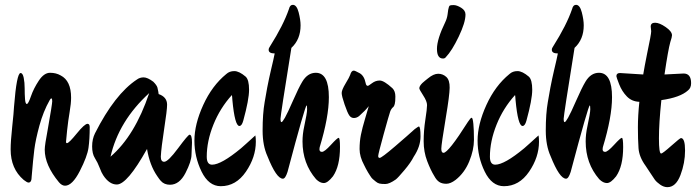

<svg xmlns="http://www.w3.org/2000/svg" viewBox="-20 -748 2878 794"><path d="M351 -222Q351 -173 346 -137Q341 -101 310 -40.5Q279 20 249 20Q236 20 224 6Q165 -65 165 -129Q165 -148 178 -216Q196 -318 196 -329.5Q196 -341 192.5 -341Q189 -341 185 -333Q159 -287 143 -228.5Q127 -170 122 -130Q117 -90 111 -18Q111 7 98 7Q92 7 78 -4Q24 -50 24 -130Q24 -164 30.5 -224Q37 -284 38 -307Q49 -446 65 -446Q74 -446 78 -426.5Q82 -407 82 -382.5Q82 -358 83.5 -338Q85 -318 91 -318Q97 -318 108 -350Q119 -382 140.5 -414.5Q162 -447 187 -447Q212 -447 231 -436Q274 -414 274 -344Q274 -320 268 -285Q262 -250 257.5 -208.5Q253 -167 253 -161.5Q253 -156 257 -156Q265 -156 297.5 -196Q330 -236 342 -236Q351 -236 351 -222Z M588 -132Q506 15 463 15Q432 15 407 -23Q400 -33 392 -54.5Q384 -76 372.5 -94Q361 -112 361 -142.5Q361 -173 373 -197Q455 -359 546 -419Q558 -428 574 -428Q590 -428 614 -410Q628 -396 631 -386Q636 -364 636 -359Q671 -347 671 -315Q671 -293 659 -215.5Q647 -138 645 -100Q645 -79 659 -79Q675 -79 716.5 -135Q758 -191 764 -191Q774 -191 774 -158L772 -109Q772 -81 747 -32.5Q722 16 683 16Q659 16 645 0Q640 -5 630 -20Q599 -65 588 -132ZM597 -363Q471 -248 437 -100Q538 -187 597 -363Z M1038 -162Q1038 -98 997 -38Q956 22 893 22Q843 22 813.5 -38.5Q784 -99 784 -166.5Q784 -234 820.5 -314Q857 -394 916 -442Q929 -454 949 -454Q969 -454 996 -431Q1010 -418 1010 -377Q1010 -336 986 -249Q980 -227 970 -227Q951 -227 941 -334Q940 -351 939 -355Q890 -301 862.5 -232.5Q835 -164 835 -100Q835 -67 857 -67Q895 -67 977 -135Q992 -148 999 -154.5Q1006 -161 1020 -173.5Q1034 -186 1036 -188Q1038 -179 1038 -162Z M1386 -140Q1386 -61 1357 -19Q1335 9 1319 9Q1303 9 1287 -7Q1231 -72 1231 -163Q1231 -193 1238 -225Q1250 -280 1250 -296Q1250 -312 1248 -312Q1242 -312 1169 -37Q1160 -9 1150 -9Q1123 -9 1086 -102Q1066 -146 1066 -208Q1066 -278 1074.5 -326Q1083 -374 1085 -385.5Q1087 -397 1092.5 -422.5Q1098 -448 1100 -456Q1112 -506 1116 -527Q1091 -527 1091 -542Q1091 -549 1097 -557Q1152 -644 1175 -711Q1179 -728 1191 -728Q1207 -728 1215 -697Q1223 -666 1223 -643Q1223 -585 1185 -550Q1140 -271 1140 -257Q1140 -243 1144 -243Q1148 -243 1158.5 -261.5Q1169 -280 1192 -332.5Q1215 -385 1230 -410Q1252 -447 1286 -447Q1340 -447 1340 -346Q1340 -264 1302 -139Q1301 -135 1301 -131Q1301 -120 1311.5 -120Q1322 -120 1348.5 -149Q1375 -178 1380.5 -178Q1386 -178 1386 -140Z M1712 -225Q1719 -225 1719 -183.5Q1719 -142 1691 -100Q1679 -76 1652.5 -44.5Q1626 -13 1617 -6Q1590 13 1573.5 13Q1557 13 1549 11Q1541 9 1533.5 2.5Q1526 -4 1521.5 -7.5Q1517 -11 1510.5 -21.5Q1504 -32 1502 -35Q1500 -38 1493 -51Q1486 -64 1486 -65Q1467 -100 1467 -131.5Q1467 -163 1472.5 -190.5Q1478 -218 1490 -258Q1502 -298 1505 -309Q1490 -290 1465 -268Q1455 -260 1443.5 -260Q1432 -260 1424.5 -270.5Q1417 -281 1405 -316Q1393 -351 1393 -363.5Q1393 -376 1409 -402.5Q1425 -429 1428 -438Q1433 -456 1443 -456Q1448 -456 1467 -445.5Q1486 -435 1492 -405Q1494 -393 1501 -393Q1504 -393 1518.5 -404Q1533 -415 1550.5 -415Q1568 -415 1603 -383Q1615 -371 1615 -349Q1615 -327 1612.5 -318Q1610 -309 1607 -306Q1598 -299 1593.5 -286.5Q1589 -274 1566.5 -192.5Q1544 -111 1544 -103Q1544 -95 1550 -95Q1558 -95 1614 -143Q1670 -191 1695 -214Q1710 -225 1712 -225Z M1905 -688Q1905 -655 1877 -596.5Q1849 -538 1824 -512Q1820 -506 1812 -506Q1787 -506 1787 -546Q1787 -586 1822 -658Q1829 -673 1831 -689Q1833 -705 1833.5 -707.5Q1834 -710 1834.5 -711.5Q1835 -713 1835.5 -715.5Q1836 -718 1836.5 -719.5Q1837 -721 1838 -722.5Q1839 -724 1840 -725Q1843 -727 1856 -727Q1869 -727 1887 -716Q1905 -705 1905 -688ZM1915 -244Q1926 -261 1930.5 -261Q1935 -261 1937.5 -236Q1940 -211 1940 -169.5Q1940 -128 1920.5 -80.5Q1901 -33 1864 -4Q1843 12 1825.5 12Q1808 12 1796.5 4.5Q1785 -3 1776 -20Q1761 -44 1746.5 -82Q1732 -120 1732 -164Q1732 -208 1739 -253Q1746 -298 1746 -313.5Q1746 -329 1730 -353.5Q1714 -378 1714 -383Q1714 -388 1717.5 -393.5Q1721 -399 1726.5 -404.5Q1732 -410 1737.5 -414Q1743 -418 1750 -424Q1773 -443 1792 -443Q1811 -443 1825.5 -430Q1840 -417 1839.5 -385Q1839 -353 1824 -264Q1805 -150 1805 -133Q1805 -116 1814 -116Q1834 -116 1915 -244Z M2209 -162Q2209 -98 2168 -38Q2127 22 2064 22Q2014 22 1984.5 -38.5Q1955 -99 1955 -166.5Q1955 -234 1991.5 -314Q2028 -394 2087 -442Q2100 -454 2120 -454Q2140 -454 2167 -431Q2181 -418 2181 -377Q2181 -336 2157 -249Q2151 -227 2141 -227Q2122 -227 2112 -334Q2111 -351 2110 -355Q2061 -301 2033.5 -232.5Q2006 -164 2006 -100Q2006 -67 2028 -67Q2066 -67 2148 -135Q2163 -148 2170 -154.5Q2177 -161 2191 -173.5Q2205 -186 2207 -188Q2209 -179 2209 -162Z M2557 -140Q2557 -61 2528 -19Q2506 9 2490 9Q2474 9 2458 -7Q2402 -72 2402 -163Q2402 -193 2409 -225Q2421 -280 2421 -296Q2421 -312 2419 -312Q2413 -312 2340 -37Q2331 -9 2321 -9Q2294 -9 2257 -102Q2237 -146 2237 -208Q2237 -278 2245.5 -326Q2254 -374 2256 -385.5Q2258 -397 2263.5 -422.5Q2269 -448 2271 -456Q2283 -506 2287 -527Q2262 -527 2262 -542Q2262 -549 2268 -557Q2323 -644 2346 -711Q2350 -728 2362 -728Q2378 -728 2386 -697Q2394 -666 2394 -643Q2394 -585 2356 -550Q2311 -271 2311 -257Q2311 -243 2315 -243Q2319 -243 2329.5 -261.5Q2340 -280 2363 -332.5Q2386 -385 2401 -410Q2423 -447 2457 -447Q2511 -447 2511 -346Q2511 -264 2473 -139Q2472 -135 2472 -131Q2472 -120 2482.5 -120Q2493 -120 2519.5 -149Q2546 -178 2551.5 -178Q2557 -178 2557 -140Z M2728 -440 2807 -444Q2838 -444 2838 -404Q2838 -384 2825 -374Q2793 -345 2715 -334Q2705 -239 2705 -176Q2705 -113 2714 -113Q2720 -113 2756 -145Q2792 -177 2796 -177Q2813 -177 2813 -125.5Q2813 -74 2794 -24Q2775 26 2740 26Q2725 26 2710 15.5Q2695 5 2687.5 -5.5Q2680 -16 2666.5 -37Q2653 -58 2650 -62Q2623 -99 2620.5 -135.5Q2618 -172 2618 -221Q2618 -270 2624 -327Q2593 -328 2572.5 -349Q2552 -370 2540.5 -399.5Q2529 -429 2529 -433Q2529 -446 2544 -446L2640 -440Q2645 -471 2656 -526Q2673 -606 2673 -619L2671 -638Q2671 -654 2689 -654Q2707 -654 2733 -636Q2759 -618 2759 -602Q2759 -595 2752 -574Q2743 -542 2728 -440Z"/></svg>

Font: Devonshire
Style: Regular
Weight: 400
Designer: Astigmatic (AOETI)
Foundry: Astigmatic (AOETI)
Version: Version 1.001